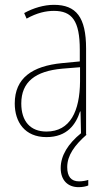

<svg xmlns="http://www.w3.org/2000/svg" viewBox="-20 -557 450 794"><path d="M258 134C258 86 288 44 338 0L336 -1V-356C336 -486 295 -537 203 -537C162 -537 118 -524 80 -503L90 -480C133 -504 170 -512 203 -512C278 -512 310 -471 310 -351V-303L237 -296C113 -284 41 -234 41 -129C41 -53 82 10 172 10C258 10 294 -43 311 -96H313L315 -6C262 37 231 86 231 138C231 189 261 217 305 217C321 217 336 214 345 210V187C337 190 321 193 307 193C274 193 258 173 258 134ZM237 -273 311 -279V-220C310 -98 271 -13 172 -13C106 -13 68 -55 68 -129C68 -219 127 -263 237 -273Z"/></svg>

Font: Noto Sans Malayalam Condensed Thin
Style: Regular
Weight: 100
Width: 3
Designer: Jelle Bosma - Monotype Design Team
Foundry: Monotype Imaging Inc.
Version: Version 2.104